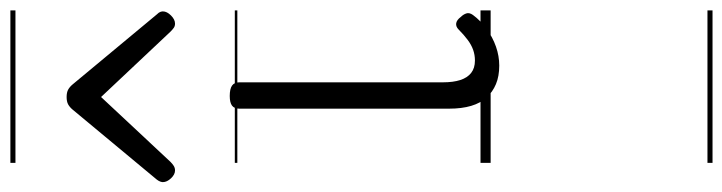

<svg xmlns="http://www.w3.org/2000/svg" viewBox="-582 -445 1426 379"><g transform="rotate(-90 131.5 -255.0)"><path d="M192 17Q171 17 155.5 10.5Q140 4 129 -8Q118 -20 112.5 -38.5Q107 -57 107 -82V-496Q107 -506 113 -510.5Q119 -515 132 -515Q146 -515 152.5 -510.5Q159 -506 159 -496V-94Q159 -74 163.5 -60Q168 -46 177.5 -38.5Q187 -31 202 -31Q213 -31 223 -34.5Q233 -38 243 -45.5Q253 -53 263 -63Q269 -69 275.5 -68Q282 -67 288 -59Q293 -54 295 -48Q297 -42 292 -35Q281 -20 264.5 -8Q248 4 229.5 10.5Q211 17 192 17ZM-15 -623Q-23 -623 -30.5 -631Q-38 -639 -38 -647Q-38 -649 -37 -652Q-36 -655 -33 -659L105 -825Q110 -831 115.5 -834Q121 -837 130 -837Q139 -837 144.5 -834Q150 -831 155 -825L293 -659Q297 -655 298 -652Q299 -649 299 -647Q299 -639 291 -631Q283 -623 275 -623Q270 -623 266.5 -625.5Q263 -628 259 -632L130 -769L2 -632Q-2 -628 -6 -625.5Q-10 -623 -15 -623ZM0 428H301V438H0ZM0 -20H301V0H0ZM0 -505H301V-500H0ZM0 -948H301V-938H0Z"/></g></svg>

Font: Playwrite US Modern Guides
Style: Regular
Weight: 400
Designer: Veronika Burian, José Scaglione
Foundry: TypeTogether
Version: Version 1.003